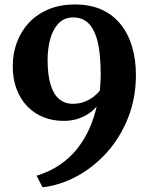

<svg xmlns="http://www.w3.org/2000/svg" viewBox="-20 -772 658 837"><path d="M307 -752.5Q374.5 -752.5 424.2 -729.5Q474 -706.5 507 -664.8Q540 -623 556.2 -567.2Q572.5 -511.5 572.5 -446Q572.5 -344.5 538.5 -258.8Q504.5 -173 446.5 -108.2Q388.5 -43.5 315.8 -4Q243 35.5 165.5 44.5L139.5 -6Q196.5 -23.5 240.2 -53.2Q284 -83 315.8 -122.8Q347.5 -162.5 368.8 -209.5Q390 -256.5 401.5 -308Q387 -290.5 365.8 -276.2Q344.5 -262 317.2 -253.5Q290 -245 257.5 -245Q209.5 -245 168.8 -261.5Q128 -278 98.2 -309.2Q68.5 -340.5 52 -384.5Q35.5 -428.5 35.5 -484Q35.5 -539 53.8 -587.8Q72 -636.5 106.8 -673.5Q141.5 -710.5 192 -731.5Q242.5 -752.5 307 -752.5ZM297 -319.5Q324.5 -319.5 347.8 -328.2Q371 -337 388.2 -350.5Q405.5 -364 415 -377Q416 -387.5 417 -399.5Q418 -411.5 418.5 -423.8Q419 -436 419 -448Q419 -490 415.5 -527.8Q412 -565.5 404 -596.2Q396 -627 382.2 -649.5Q368.5 -672 348 -684Q327.5 -696 299.5 -696Q260 -696 235.2 -670Q210.5 -644 199 -601.8Q187.5 -559.5 187.5 -511Q187.5 -445.5 200.5 -403Q213.5 -360.5 238.2 -340Q263 -319.5 297 -319.5Z"/></svg>

Font: Merriweather 36pt
Style: Bold
Weight: 700
Designer: Eben Sorkin
Foundry: Eben Sorkin
Version: Version 2.100